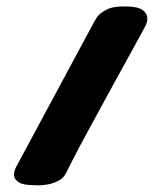

<svg xmlns="http://www.w3.org/2000/svg" viewBox="-20 -568 488 589"><path d="M84 0Q51 0 38 -8.5Q25 -17 23.5 -27.5Q22 -38 25.5 -46.5Q29 -55 29 -55L270 -503Q270 -503 277.5 -515Q285 -527 307 -538.5Q329 -550 372 -548Q404 -547 417 -537.5Q430 -528 431.5 -516.5Q433 -505 429.5 -496.5Q426 -488 426 -488Q426 -488 414 -466Q402 -444 382 -407.5Q362 -371 337.5 -326.5Q313 -282 288 -236Q263 -190 241 -149.5Q219 -109 204 -79.5Q189 -50 184 -40Q176 -22 159.5 -13.5Q143 -5 125.5 -2Q108 1 96 0.5Q84 0 84 0Z"/></svg>

Font: Nerko One
Style: Regular
Weight: 400
Designer: Nermin Kahrimanovic
Foundry: Nermin Kahrimanovic
Version: Version 1.101